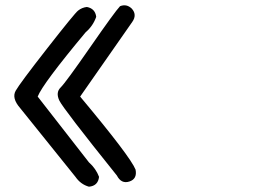

<svg xmlns="http://www.w3.org/2000/svg" viewBox="-20 -706 1040 724"><path d="M274.4 -666Q289.1 -677.7 307.6 -679.7Q338.9 -673.8 342.8 -642.6Q331.1 -608.4 302.7 -584Q140.6 -389.6 122.1 -341.8L315.4 -93.8Q341.8 -70.3 353.5 -39.1Q349.6 -4.9 315.4 -2Q284.2 -10.7 264.6 -39.1L55.7 -298.8Q23.4 -335.9 39.1 -363.8Q54.7 -391.6 158.2 -523.9Q261.7 -656.2 274.4 -666ZM432.6 -682.6Q457 -692.4 476.6 -673.8Q498 -650.4 478.5 -623Q469.7 -610.4 282.2 -341.8Q471.7 -115.2 491.2 -66.4Q498 -31.2 467.8 -21.5Q437.5 -11.7 420.9 -43.9Q217.8 -296.9 203.6 -327.1Q189.5 -357.4 208.5 -376Q227.5 -394.5 320.3 -528.3Q413.1 -662.1 432.6 -682.6Z"/></svg>

Font: JasonHandwriting2
Style: Regular
Weight: 400
Version: Version 1.05.10